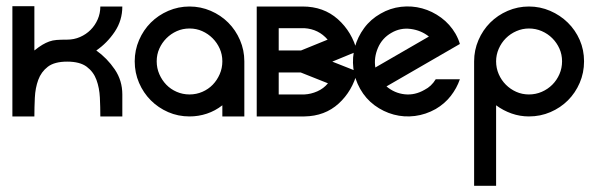

<svg xmlns="http://www.w3.org/2000/svg" viewBox="-20 -376 1926 620"><path d="M291 -213Q326 -188 350.5 -152Q375 -116 375 -71V0H304Q304 -30 302.5 -61Q301 -92 291.5 -118Q282 -144 260 -160.5Q238 -177 197 -177Q156 -177 134.5 -160.5Q113 -144 103.5 -118Q94 -92 92.5 -60.5Q91 -29 91 0H20V-356H91V-213Q106 -225 117 -231.5Q128 -238 139 -242Q150 -246 163 -247Q176 -248 197 -248Q219 -248 238.5 -256.5Q258 -265 272.5 -279.5Q287 -294 295.5 -313.5Q304 -333 304 -355H375Q375 -310 350.5 -273.5Q326 -237 291 -213Z M592 -355Q628 -355 660.5 -341Q693 -327 717 -303Q741 -279 755 -246.5Q769 -214 769 -178V0H698V-36Q675 -18 648 -9Q621 0 592 0Q555 0 523 -14Q491 -28 467 -52Q443 -76 429 -108.5Q415 -141 415 -178Q415 -214 429 -246.5Q443 -279 467 -303Q491 -327 523.5 -341Q556 -355 592 -355ZM592 -284Q570 -284 551 -275.5Q532 -267 517.5 -252.5Q503 -238 494.5 -219Q486 -200 486 -178Q486 -156 494.5 -136.5Q503 -117 517 -102.5Q531 -88 550.5 -79.5Q570 -71 592 -71Q614 -71 633.5 -79.5Q653 -88 667 -102.5Q681 -117 689.5 -136.5Q698 -156 698 -178Q698 -200 689.5 -219Q681 -238 666.5 -252.5Q652 -267 633 -275.5Q614 -284 592 -284Z M809 -355H957Q1025 -355 1071 -314Q1117 -273 1133 -210L1053 -177L1134 -145Q1118 -82 1073.5 -41.5Q1029 -1 963 0H809ZM951 -142H880V-71H963Q984 -72 1004.5 -81Q1025 -90 1039 -107ZM880 -213H952L1038 -248Q1009 -282 963 -285H880Z M1209 -332Q1240 -350 1275 -354Q1310 -358 1343 -349Q1376 -340 1404.5 -319Q1433 -298 1451 -267Q1461 -249 1465 -234L1228 -97Q1254 -75 1287 -71.5Q1320 -68 1351 -86Q1373 -97 1387 -120H1465Q1455 -91 1435.5 -66Q1416 -41 1387 -24Q1355 -6 1320 -1.5Q1285 3 1251.5 -6Q1218 -15 1189.5 -36Q1161 -57 1143 -89Q1125 -121 1121 -156Q1117 -191 1126 -224Q1135 -257 1156 -285.5Q1177 -314 1209 -332ZM1244 -270Q1214 -253 1200.5 -221.5Q1187 -190 1192 -158L1365 -258Q1340 -278 1306.5 -282.5Q1273 -287 1244 -270Z M1688 0Q1659 0 1632 -9.5Q1605 -19 1582 -36V224H1511V-178Q1511 -214 1525 -246.5Q1539 -279 1563 -303Q1587 -327 1619.5 -341Q1652 -355 1688 -355Q1724 -355 1756.5 -341Q1789 -327 1813.5 -303Q1838 -279 1852 -247Q1866 -215 1866 -178Q1866 -141 1852 -108.5Q1838 -76 1814 -52Q1790 -28 1757.5 -14Q1725 0 1688 0ZM1688 -71Q1710 -71 1729.5 -79.5Q1749 -88 1763.5 -102.5Q1778 -117 1786.5 -136.5Q1795 -156 1795 -178Q1795 -200 1786.5 -219Q1778 -238 1763.5 -252.5Q1749 -267 1729.5 -275.5Q1710 -284 1688 -284Q1667 -284 1647.5 -275.5Q1628 -267 1613.5 -252.5Q1599 -238 1590.5 -218.5Q1582 -199 1582 -178Q1582 -156 1590.5 -136.5Q1599 -117 1613.5 -102.5Q1628 -88 1647 -79.5Q1666 -71 1688 -71Z"/></svg>

Font: Googee
Style: Regular
Weight: 400
Designer: Peter Wiegel
Foundry: CATFonts Peter Wiegel
Version: 1.000